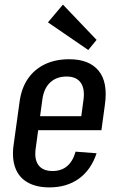

<svg xmlns="http://www.w3.org/2000/svg" viewBox="-20 -805 516 833"><path d="M194 8Q138 8 100 -13.5Q62 -35 46.5 -76.5Q31 -118 39 -176L65 -364Q73 -423 101.5 -464Q130 -505 175.5 -526.5Q221 -548 280 -548Q367 -548 408 -498Q449 -448 435 -350L420 -240H128L136 -301H350L328 -267L342 -370Q349 -420 330 -446.5Q311 -473 269 -473Q226 -473 198.5 -448Q171 -423 164 -375L135 -162Q128 -114 147 -88.5Q166 -63 208 -63Q246 -63 271 -84Q296 -105 308 -147L399 -140Q375 -68 322.5 -30Q270 8 194 8ZM399 -632 363 -588 188 -708 253 -785Z"/></svg>

Font: Pathway Extreme Condensed Medium
Style: Italic
Weight: 500
Width: 3
Italic angle: -8°
Version: Version 1.001;gftools[0.9.26]